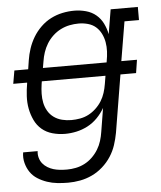

<svg xmlns="http://www.w3.org/2000/svg" viewBox="-53 -574 707 844"><g transform="rotate(-5 300.0 -152.5)"><path d="M214 223Q190 223 166.5 220.5Q143 218 121 210.5Q99 203 80 191Q61 179 48.5 161Q36 143 30 120Q24 97 28 73H92Q90 88 94 102.5Q98 117 107 128Q116 139 128.5 146.5Q141 154 154.5 158Q168 162 183 163.5Q198 165 214 165Q233 165 253 161Q273 157 291.5 147.5Q310 138 325.5 123Q341 108 352 90Q363 72 369 52.5Q375 33 378 13L395 -91Q382 -68 362.5 -48Q343 -28 319 -15.5Q295 -3 269.5 2.5Q244 8 219 8Q191 8 164 0.5Q137 -7 117 -24Q97 -41 85.5 -65.5Q74 -90 69 -116.5Q64 -143 65.5 -171.5Q67 -200 72 -228V-231H11L21 -289H82L88 -328Q92 -354 100.5 -379.5Q109 -405 123 -428.5Q137 -452 157.5 -472Q178 -492 202.5 -504.5Q227 -517 253.5 -522.5Q280 -528 306 -528Q332 -528 357.5 -521Q383 -514 402 -498Q421 -482 432 -459.5Q443 -437 448 -412L466 -520H586V-462H522L493 -289H562L553 -231H484L442 23Q437 50 428.5 76Q420 102 404.5 126Q389 150 367 169.5Q345 189 319.5 201Q294 213 267 218Q240 223 214 223ZM147 -289H428L429 -295Q433 -316 434 -337Q435 -358 431.5 -378Q428 -398 419 -416Q410 -434 395.5 -446.5Q381 -459 361 -464.5Q341 -470 320 -470Q300 -470 280 -466Q260 -462 241 -452.5Q222 -443 206 -428Q190 -413 179 -395Q168 -377 161.5 -357.5Q155 -338 152 -318ZM252 -50Q271 -50 290.5 -53.5Q310 -57 327.5 -66Q345 -75 360.5 -89.5Q376 -104 386.5 -121Q397 -138 403 -157Q409 -176 412 -195L418 -231H137L135 -218Q132 -198 131.5 -177Q131 -156 135 -136.5Q139 -117 149 -100Q159 -83 175 -71.5Q191 -60 211 -55Q231 -50 252 -50Z"/></g></svg>

Font: Iosevka Etoile Light Oblique
Style: Regular
Weight: 300
Italic angle: -9°
Designer: Belleve Invis
Foundry: Belleve Invis
Version: Version 15.5.2; ttfautohint (v1.8.4)